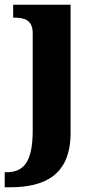

<svg xmlns="http://www.w3.org/2000/svg" viewBox="-40 -556 412 816"><path d="M-20 240H1C152 240 260 187 260 8V-536H16V-481H20C63 -481 99 -472 99 -415V-2C99 134 60 176 -13 176H-20Z"/></svg>

Font: Noto Serif Hentaigana Bold
Style: Regular
Weight: 700
Designer: Kazuhiro Yamada
Foundry: nipponia
Version: Version 1.000